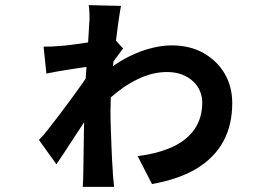

<svg xmlns="http://www.w3.org/2000/svg" viewBox="-20 -678 1040 749"><path d="M517 -69Q596 -79 652 -104.5Q708 -130 738.5 -173.5Q769 -217 769 -279Q769 -300 760.5 -321.5Q752 -343 734 -360Q716 -377 690.5 -387Q665 -397 632 -397Q582 -397 533.5 -376.5Q485 -356 441.5 -322Q398 -288 359 -248L360 -369Q405 -413 455.5 -442.5Q506 -472 556.5 -486.5Q607 -501 649 -501Q721 -501 774 -471Q827 -441 856.5 -390.5Q886 -340 886 -276Q886 -191 851.5 -127Q817 -63 748 -21Q679 21 573 40ZM328 -585Q330 -601 329 -624Q328 -647 326 -658L452 -655Q447 -629 440.5 -582.5Q434 -536 427 -477.5Q420 -419 415.5 -358Q411 -297 411 -243Q411 -211 412.5 -171.5Q414 -132 415.5 -90.5Q417 -49 420 -10Q420 1 422 19Q424 37 425 51H303Q304 37 304.5 19Q305 1 305 -8Q306 -47 306.5 -107Q307 -167 309 -232Q311 -297 313 -351Q315 -378 317 -411.5Q319 -445 321.5 -479Q324 -513 325.5 -541Q327 -569 328 -585ZM332 -419Q319 -417 297 -414Q275 -411 250.5 -407Q226 -403 202.5 -399Q179 -395 161 -391L150 -496Q168 -496 182 -496.5Q196 -497 217 -499Q236 -500 264.5 -504Q293 -508 324 -512.5Q355 -517 381.5 -522.5Q408 -528 421 -532L460 -489Q450 -475 432 -451Q414 -427 403 -410L352 -266Q339 -247 319 -217.5Q299 -188 277.5 -154.5Q256 -121 235.5 -90Q215 -59 200 -37L132 -132Q147 -147 167 -172.5Q187 -198 209.5 -227.5Q232 -257 254 -287Q276 -317 295 -343.5Q314 -370 325 -389L327 -406Z"/></svg>

Font: Noto Sans SC Thin
Style: Bold
Weight: 700
Version: Version 2.004-H2;hotconv 1.0.118;makeotfexe 2.5.65603